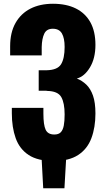

<svg xmlns="http://www.w3.org/2000/svg" viewBox="-20 -842 566 1022"><path d="M266 15Q181 15 132.5 -17Q84 -49 63.5 -106.5Q43 -164 43 -239V-268H211Q211 -266 211 -256Q211 -246 211 -237Q211 -177 223 -151.5Q235 -126 269 -126Q292 -126 303.5 -138Q315 -150 319.5 -173.5Q324 -197 324 -233Q324 -294 306 -325.5Q288 -357 231 -358Q230 -359 222.5 -359Q215 -359 205 -359Q195 -359 186 -359V-468Q193 -468 200 -468Q207 -468 214 -468Q221 -468 227 -468Q286 -469 305 -500Q324 -531 324 -592Q324 -639 309.5 -664Q295 -689 261 -689Q228 -689 215.5 -662.5Q203 -636 202 -592Q202 -590 202 -575.5Q202 -561 202 -547H34V-596Q34 -669 62.5 -719.5Q91 -770 142 -796Q193 -822 262 -822Q333 -822 383.5 -797Q434 -772 461 -723.5Q488 -675 488 -603Q488 -532 459 -483.5Q430 -435 389 -424Q417 -413 439.5 -391.5Q462 -370 475 -333Q488 -296 488 -238Q488 -164 466.5 -106.5Q445 -49 396 -17Q347 15 266 15ZM210 160 197 -83H337L323 160Z"/></svg>

Font: Oswald
Style: Bold
Weight: 700
Designer: Vernon Adams
Foundry: Vernon Adams
Version: Version 4.103;gftools[0.9.33.dev8+g029e19f]